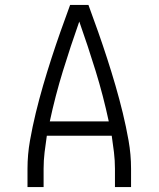

<svg xmlns="http://www.w3.org/2000/svg" viewBox="-20 -755 640 775"><path d="M91 0V-74Q91 -131 101 -187.5Q111 -244 124.5 -299.5Q138 -355 154 -410Q170 -465 187.5 -519Q205 -573 224 -627Q243 -681 263 -735H337Q357 -681 376 -627Q395 -573 412.5 -519Q430 -465 446 -410Q462 -355 475.5 -299.5Q489 -244 499 -187.5Q509 -131 509 -74V0H444V-74Q444 -107 440 -140.5Q436 -174 431 -207H169Q164 -174 160 -140.5Q156 -107 156 -74V0ZM419 -265Q397 -368 366 -468.5Q335 -569 300 -668Q265 -569 234 -468.5Q203 -368 181 -265Z"/></svg>

Font: Iosevka Curly Light Extended
Style: Regular
Weight: 300
Width: 7
Monospace: yes
Designer: Belleve Invis
Foundry: Belleve Invis
Version: Version 11.1.0; ttfautohint (v1.8.3)